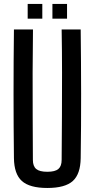

<svg xmlns="http://www.w3.org/2000/svg" viewBox="-20 -950 482 978"><path d="M221 7.5Q131 7.5 91.5 -28Q52 -63.5 51 -144.5Q49 -309 49 -472.2Q49 -635.5 51 -800H148Q146.5 -690.5 146.2 -579.2Q146 -468 146.5 -356.5Q147 -245 147.5 -135.5Q147.5 -103.5 164.5 -89.2Q181.5 -75 221 -75Q260.5 -75 277.2 -89.2Q294 -103.5 294 -135.5Q295 -245 295.5 -356.5Q296 -468 296 -579.2Q296 -690.5 294 -800H391Q393 -635.5 393.2 -472.2Q393.5 -309 391 -144.5Q390 -63.5 350.8 -28Q311.5 7.5 221 7.5ZM247 -855V-930H321.5V-855ZM121 -855V-930H195.5V-855Z"/></svg>

Font: Big Shoulders Text Thin SemiBold
Style: Regular
Weight: 600
Version: Version 2.002